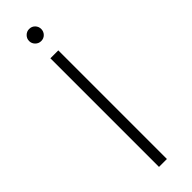

<svg xmlns="http://www.w3.org/2000/svg" viewBox="-290 -869 875 875"><g transform="rotate(-45 147.5 -431.5)"><path d="M122 0V-700H173V0ZM148 -785Q132 -785 120.5 -796.5Q109 -808 109 -824Q109 -840 120.5 -851.5Q132 -863 148 -863Q165 -863 176 -851.5Q187 -840 187 -824Q187 -808 176 -796.5Q165 -785 148 -785Z"/></g></svg>

Font: Modern
Style: Regular
Weight: 300
Designer: Julieta Ulanovsky
Foundry: Julieta Ulanovsky
Version: Version 8.000